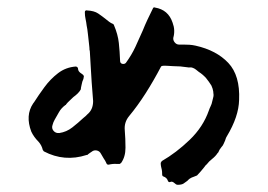

<svg xmlns="http://www.w3.org/2000/svg" viewBox="-20 -519 745 534"><path d="M645 -241Q644 -195 611 -140Q609 -137 608 -134Q607 -131 606 -128Q604 -124 602 -119Q600 -114 596 -110Q590 -103 587 -95Q585 -93 585 -93Q580 -85 570 -77Q561 -70 555 -62Q552 -60 548 -54Q544 -49 538.5 -42.5Q533 -36 528 -31Q526 -30 523 -29Q520 -28 518 -27Q512 -25 511 -24Q507 -22 505 -20Q503 -18 501 -16Q496 -12 490.5 -8.5Q485 -5 474 -5Q473 -5 472 -5.5Q471 -6 470 -6Q468 -8 463 -11.5Q458 -15 454 -13Q449 -11 447 -16Q444 -25 435 -28Q431 -29 431 -34Q431 -42 430 -47Q429 -51 428 -55.5Q427 -60 427 -66Q429 -70 430 -71Q470 -94 507.5 -130Q545 -166 561 -212Q563 -218 566 -224Q569 -230 570 -236Q571 -241 572.5 -246Q574 -251 574 -255Q574 -257 573.5 -259.5Q573 -262 573 -265Q572 -272 568 -281Q565 -286 561 -291.5Q557 -297 553 -302Q544 -312 533 -319Q529 -322 525.5 -325Q522 -328 517 -330Q513 -332 509 -331.5Q505 -331 500 -332Q482 -335 462 -335Q459 -335 444.5 -336Q430 -337 428 -334Q407 -294 385 -259.5Q363 -225 339 -196Q325 -179 327 -157Q329 -133 329 -108Q329 -83 317 -66Q315 -64 313 -63H305Q295 -64 282 -61Q277 -61 276 -65Q273 -72 268 -79Q266 -82 264.5 -85Q263 -88 261 -91Q257 -99 249 -100.5Q241 -102 235 -97Q233 -96 230.5 -94Q228 -92 225 -90L223 -88H221Q159 -68 102 -98Q100 -100 99 -102Q96 -115 87 -125Q74 -138 67 -153Q50 -198 72 -231L75 -235Q87 -254 103.5 -276.5Q120 -299 141.5 -315.5Q163 -332 191 -334Q193 -334 195 -332Q197 -331 197 -328Q197 -320 207 -314Q208 -313 209 -312.5Q210 -312 211 -311Q214 -308 213 -305Q213 -303 212 -299.5Q211 -296 209 -292Q208 -288 207 -283.5Q206 -279 205 -274V-271Q202 -265 196.5 -259.5Q191 -254 184 -249Q179 -244 173.5 -239Q168 -234 164 -229Q164 -227 162 -227Q150 -218 144 -207Q142 -204 140 -200Q136 -193 132 -186Q128 -179 126 -171Q123 -162 129 -155Q135 -148 145 -149Q165 -152 181 -164.5Q197 -177 212 -191Q215 -193 218 -196Q221 -199 223 -201Q239 -214 239 -238Q238 -251 237 -264Q236 -277 235 -290Q234 -310 232.5 -331Q231 -352 230 -374Q230 -378 229 -380Q229 -385 227.5 -397.5Q226 -410 224.5 -424.5Q223 -439 221 -448Q220 -457 218 -466Q216 -475 216 -484Q216 -488 217 -489Q221 -491 222 -490Q242 -489 253 -481.5Q264 -474 274 -466Q279 -462 283.5 -458.5Q288 -455 295 -452Q297 -450 297 -449Q308 -423 310.5 -399.5Q313 -376 314 -350Q314 -343 320 -341.5Q326 -340 330 -344Q346 -366 356.5 -388.5Q367 -411 377 -434Q383 -449 390 -464Q397 -479 405 -495Q407 -500 411 -498Q448 -492 460 -456Q468 -435 462 -414Q461 -407 466 -401Q471 -395 478 -395H491Q499 -395 507 -394.5Q515 -394 524 -392Q582 -379 615 -344Q648 -309 645 -241Z"/></svg>

Font: Slackside One
Style: Regular
Weight: 400
Version: Version 1.000